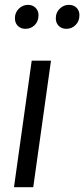

<svg xmlns="http://www.w3.org/2000/svg" viewBox="-20 -778 350 798"><path d="M85.9 -658.2Q66.4 -658.2 54.2 -670.4Q42 -682.6 42 -702.1Q42 -726.1 58.3 -741.9Q74.7 -757.8 96.2 -757.8Q115.7 -757.8 127.9 -745.6Q140.1 -733.4 140.1 -714.8Q140.1 -689.5 124.3 -673.8Q108.4 -658.2 85.9 -658.2ZM255.9 -658.2Q236.3 -658.2 224.1 -670.4Q211.9 -682.6 211.9 -702.1Q211.9 -726.1 228.3 -741.9Q244.6 -757.8 266.1 -757.8Q286.1 -757.8 298.1 -745.8Q310.1 -733.9 310.1 -714.8Q310.1 -689.9 294.2 -674.1Q278.3 -658.2 255.9 -658.2ZM191.9 -525.9 118.2 0H38.1L111.8 -525.9Z"/></svg>

Font: Fira Sans Compressed Book
Style: Italic
Weight: 350
Width: 3
Italic angle: -8°
Designer: Carrois Corporate & Edenspiekermann AG
Foundry: Carrois Corporate GbR & Edenspiekermann AG
Version: Version 4.203;PS 004.203;hotconv 1.0.88;makeotf.lib2.5.64775